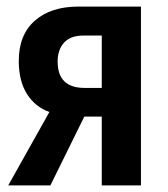

<svg xmlns="http://www.w3.org/2000/svg" viewBox="-20 -563 509 583"><path d="M133 0H5L130 -223Q87 -238 62 -277.5Q37 -317 37 -378Q37 -457 85.5 -500Q134 -543 218 -543H408V0H289V-209H236ZM155 -376Q155 -296 237 -296H289V-455H233Q194 -455 174.5 -433.5Q155 -412 155 -376Z"/></svg>

Font: Avrile Sans Condensed SemiBold
Style: Regular
Weight: 600
Width: 3
Designer: Monotype Design Team
Foundry: Monotype Imaging Inc.
Version: Version 2.001;September 10, 2019;FontCreator 11.5.0.2425 64-